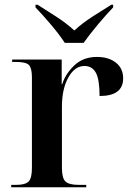

<svg xmlns="http://www.w3.org/2000/svg" viewBox="-20 -786 553 806"><path d="M27 0H342V-10H310Q270 -10 255 -24Q240 -38 240 -81V-338Q240 -413 267 -461Q294 -509 334 -509Q367 -509 382.5 -480.5Q398 -452 398 -383Q497 -383 497 -457Q497 -499 466.5 -523Q436 -547 387 -547Q329 -547 291.5 -511Q254 -475 241 -432H239V-536H31V-526H47Q89 -526 101.5 -513Q114 -500 114 -461V-81Q114 -38 100 -24Q86 -10 49 -10H27ZM252 -606H331Q355 -640 390.5 -682.5Q426 -725 455 -755V-766H447Q411 -744 368.5 -716.5Q326 -689 292 -658Q258 -689 215.5 -716.5Q173 -744 138 -766H129V-755Q158 -725 194 -682.5Q230 -640 252 -606Z"/></svg>

Font: Noto Serif Display Semi
Style: Regular
Weight: 600
Designer: Monotype Design Team
Foundry: Monotype Imaging Inc.
Version: Version 1.900